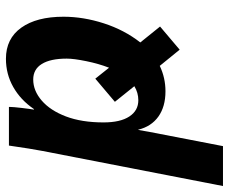

<svg xmlns="http://www.w3.org/2000/svg" viewBox="-103 -496 786 660"><g transform="rotate(-90 290.0 -166.0)"><path d="M252.4 -528.3V-524.4Q252.4 -513.7 249 -484.9Q245.6 -456.1 243.2 -442.4H245.1Q276.4 -488.3 320.8 -513.4Q365.2 -538.6 418 -538.6Q487.3 -538.6 524.9 -485.8Q562.5 -433.1 562.5 -340.8Q562.5 -272.5 539.8 -202.1Q517.1 -131.8 474.1 -76.7L528.8 -8.8L449.2 58.6L393.6 -9.8Q352.5 9.8 306.2 9.8Q253.4 9.8 219.2 -14.6Q185.1 -39.1 174.3 -83.5H173.3L167 -47.4L117.7 207.5H-19.5L101.1 -413.1Q108.4 -450.7 119.6 -528.3ZM199.2 -203.1Q199.2 -145.5 219.5 -114.5Q239.7 -83.5 275.4 -83.5Q301.3 -83.5 323.7 -97.2L270 -164.1L349.6 -231.4L387.2 -184.1Q400.9 -219.2 409.7 -262.2Q418.5 -305.2 418.5 -329.6Q418.5 -385.7 400.1 -415.3Q381.8 -444.8 346.7 -444.8Q308.1 -444.8 274.2 -415.5Q240.2 -386.2 219.7 -332.3Q199.2 -278.3 199.2 -203.1Z"/></g></svg>

Font: Liberation Mono
Style: Bold Italic
Weight: 700
Italic angle: -12°
Monospace: yes
Designer: Steve Matteson
Foundry: Ascender Corporation
Version: Version 2.1.5